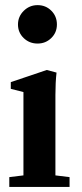

<svg xmlns="http://www.w3.org/2000/svg" viewBox="-20 -736 322 756"><path d="M127.9 -564.5Q95.7 -564.5 73.2 -586.2Q50.8 -607.9 50.8 -639.6Q50.8 -670.9 73.5 -693.4Q96.2 -715.8 127.9 -715.8Q160.2 -715.8 182.1 -693.8Q204.1 -671.9 204.1 -639.6Q204.1 -607.9 181.9 -586.2Q159.7 -564.5 127.9 -564.5ZM16.6 0V-38.6L72.3 -45.4V-373.5L22.5 -386.2V-412.6L164.1 -460.4L202.6 -450.2Q198.2 -411.6 198.2 -362.3V-45.4L253.9 -38.6V0Z"/></svg>

Font: Elstob 8pt
Style: Bold
Weight: 700
Designer: Peter S. Baker
Version: Version 1.015